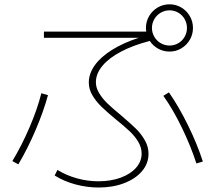

<svg xmlns="http://www.w3.org/2000/svg" viewBox="-20 -838 978 873"><path d="M228.5 -40 241.2 -65.4Q281.7 -40.5 329.8 -27.1Q377.9 -13.7 427.7 -13.7Q483.4 -13.7 528.3 -30Q573.2 -46.4 598.6 -75.2Q624 -104 624 -139.6Q624 -167.5 608.6 -193.1Q593.3 -218.8 569.8 -241Q546.4 -263.2 505.9 -295.9Q465.8 -329.1 441.4 -352.8Q417 -376.5 400.4 -404.3Q383.8 -432.1 383.8 -462.9Q383.8 -503.4 411.1 -541.5Q438.5 -579.6 489.5 -611.3Q540.5 -643.1 610.4 -666H179.7V-694.3H645Q643.6 -702.6 643.6 -710.9Q643.6 -740.2 658 -764.9Q672.4 -789.6 697 -804Q721.7 -818.4 751 -818.4Q779.8 -818.4 804.2 -804Q828.6 -789.6 843 -764.9Q857.4 -740.2 857.4 -710.9Q857.4 -681.6 843 -657Q828.6 -632.3 804.2 -617.9Q779.8 -603.5 751 -603.5Q723.1 -603.5 699.5 -616.5Q675.8 -629.4 661.1 -651.9Q585.4 -632.3 530.3 -603.3Q475.1 -574.2 445.6 -538.6Q416 -502.9 416 -463.9Q416 -438.5 431.2 -413.8Q446.3 -389.2 468.5 -367.7Q490.7 -346.2 529.3 -314.5Q572.3 -277.8 596.7 -254.2Q621.1 -230.5 638.2 -200.9Q655.3 -171.4 655.3 -138.7Q655.3 -94.7 625.7 -59.8Q596.2 -24.9 544.4 -5.1Q492.7 14.6 428.7 14.6Q375.5 14.6 323 0.5Q270.5 -13.7 228.5 -40ZM168 -414.1 198.2 -405.3Q178.2 -332 142.1 -247.3Q106 -162.6 63.5 -90.8L36.1 -105.5Q78.1 -174.8 114 -258.3Q149.9 -341.8 168 -414.1ZM722.7 -402.3 748 -418Q792.5 -354.5 834.7 -268.6Q877 -182.6 902.3 -103.5L873 -94.7Q847.7 -173.3 806.9 -257.6Q766.1 -341.8 722.7 -402.3ZM830.1 -710.9Q830.1 -732.4 819.6 -751Q809.1 -769.5 790.8 -780.3Q772.5 -791 751 -791Q729.5 -791 710.9 -780.3Q692.4 -769.5 681.6 -751Q670.9 -732.4 670.9 -710.9Q670.9 -689.5 681.6 -670.9Q692.4 -652.3 710.9 -641.6Q729.5 -630.9 751 -630.9Q772.5 -630.9 790.8 -641.6Q809.1 -652.3 819.6 -670.9Q830.1 -689.5 830.1 -710.9Z"/></svg>

Font: Pretendard Thin
Style: Regular
Weight: 100
Designer: Base glyphs from Inter by Rasmus Andersson; Hangeul glyphs from Noto Sans CJK(Source Han Sans) by Jang Soo-young and Kan
Foundry: Kil Hyung-jin
Version: Version 1.309